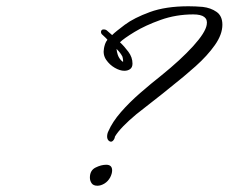

<svg xmlns="http://www.w3.org/2000/svg" viewBox="-20 -583 730 613"><path d="M328 -133Q322 -138 322 -147Q322 -156 326 -164Q339 -194 366 -225Q393 -256 427.5 -286Q462 -316 495 -342Q557 -392 596.5 -435.5Q636 -479 640 -504Q646 -537 597 -537Q542 -537 493 -519.5Q444 -502 409.5 -481Q375 -460 363 -448Q377 -435 390 -417.5Q403 -400 403 -380Q403 -368 395.5 -362.5Q388 -357 377 -357Q363 -357 346.5 -366.5Q330 -376 319 -392Q308 -408 312 -429Q313 -435 315.5 -442.5Q318 -450 323 -456Q319 -461 314.5 -465Q310 -469 307 -472Q303 -475 302.5 -480Q302 -485 306 -488Q308 -489 311 -489Q318 -489 322 -485L338 -471Q349 -482 378.5 -504Q408 -526 458.5 -544.5Q509 -563 582 -563Q593 -563 604 -562.5Q615 -562 627 -561Q653 -558 671.5 -545Q690 -532 690 -504Q690 -473 666 -439Q642 -405 604.5 -371.5Q567 -338 525 -305Q497 -282 468.5 -260Q440 -238 415 -218Q391 -198 373.5 -180Q356 -162 347 -147Q346 -139 340.5 -133.5Q335 -128 328 -133ZM373 -386V-389Q373 -394 371 -402Q365 -414 353 -426L352 -427Q353 -417 356 -408Q359 -399 366 -391Q372 -385 373 -386ZM291 10Q278 10 272.5 2Q267 -6 267 -16Q267 -39 285 -48Q303 -57 319 -57Q338 -57 338 -39Q338 -29 332 -17Q325 -4 313.5 3Q302 10 291 10Z"/></svg>

Font: WindSong Medium
Style: Regular
Weight: 500
Designer: Robert E. Leuschke
Foundry: Robert E. Leuschke
Version: Version 1.010; ttfautohint (v1.8.3)